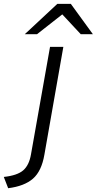

<svg xmlns="http://www.w3.org/2000/svg" viewBox="-84 -752 498 988"><path d="M-42 216.5 -64.5 158.5Q5 151 35.5 124.5Q66 98 75.5 42L173.5 -511H242L144.5 43.5Q130 128.5 85.8 167.2Q41.5 206 -42 216.5ZM43.5 -576 211 -732H280.5L394 -576H331.5L236.5 -678L106.5 -576Z"/></svg>

Font: Overpass Light
Style: Italic
Weight: 300
Italic angle: -10°
Designer: Delve Withrington, Dave Bailey, Thomas Jockin
Foundry: Delve Fonts LLC
Version: Version 4.000; ttfautohint (v1.8.3)